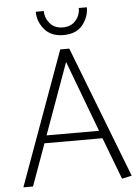

<svg xmlns="http://www.w3.org/2000/svg" viewBox="-59 -927 710 973"><g transform="rotate(-5 296.0 -440.5)"><path d="M420 -881Q420 -831 387.5 -791Q355 -751 290 -751Q227 -751 193.5 -791Q160 -831 160 -881H201Q201 -846 224.5 -818Q248 -790 290 -790Q332 -790 355.5 -817Q379 -844 379 -881ZM291 -614 160 -252H427ZM313 -680 572 -11 522 0 441 -213H146L69 0H20L267 -680Z"/></g></svg>

Font: Palanquin Thin
Style: Regular
Weight: 250
Designer: Pria Ravichandran
Version: Version 1.001